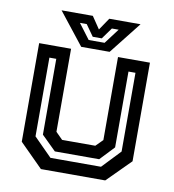

<svg xmlns="http://www.w3.org/2000/svg" viewBox="-79 -768 759 838"><g transform="rotate(10 300.5 -349.0)"><path d="M158 0 55 -103V-540H196.5V-172L227 -141.5H374L404.5 -172V-540H546V-103L443 0ZM190.5 -55.5H414.5L491.5 -136.5V-485.5H460.5V-149.5L401 -86.5H204.5L140.5 -149.5V-485.5H110V-136.5ZM238.5 -556 126.5 -698H265L301.5 -644L338 -698H476.5L364.5 -556ZM265.5 -591H336L386.5 -658H356.5L320.5 -608H280.5L245 -658H215Z"/></g></svg>

Font: Tourney Thin SemiBold
Style: Regular
Weight: 600
Version: Version 1.015